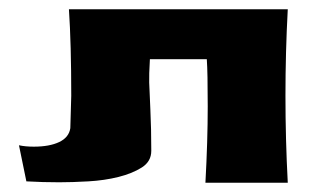

<svg xmlns="http://www.w3.org/2000/svg" viewBox="-20 -395 667 415"><path d="M602 -375Q597 -282 597 -188Q597 -94 602 0H424Q429 -91 429 -165Q429 -239 427 -267H304Q302 -233 302.5 -216.5Q303 -200 305 -158.5Q307 -117 307 -69Q307 -46 286.5 -33Q266 -20 236 -12.5Q206 -5 171 -3Q136 -1 108 -1Q90 -1 72.5 -1.5Q55 -2 37 -3L21 -81Q35 -78 53 -78Q87 -78 108 -88Q129 -98 132 -118L134 -188Q134 -300 129 -375Z"/></svg>

Font: CAT Rhythmus
Style: Regular
Weight: 400
Designer: Peter Wiegel nach alter Vorlage
Foundry: Peter Wiegel
Version: 1.000